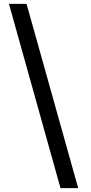

<svg xmlns="http://www.w3.org/2000/svg" viewBox="-20 -801 471 998"><path d="M386.5 177H294.5L26.5 -781H118Z"/></svg>

Font: Merriweather SemiBold
Style: Regular
Weight: 600
Version: Version 2.100